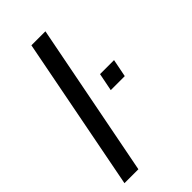

<svg xmlns="http://www.w3.org/2000/svg" viewBox="-226 -789 852 852"><g transform="rotate(-45 200.0 -362.5)"><path d="M16.1 0 156.7 -724.6H244.6L103.5 0ZM265.1 -335 281.7 -418.9H369.6L353 -335Z"/></g></svg>

Font: Liberation Sans
Style: Italic
Weight: 400
Italic angle: -12°
Designer: Steve Matteson
Foundry: Ascender Corporation
Version: Version 2.1.5